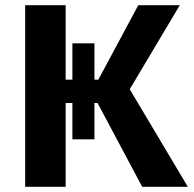

<svg xmlns="http://www.w3.org/2000/svg" viewBox="-20 -720 748 740"><path d="M344 -183V-323H356L528 0H704L480 -376L673 -700H513L359 -413H344V-553H259V-413H233V-700H77V0H233V-323H259V-183Z"/></svg>

Font: Fixel Display Bold
Style: Bold
Weight: 700
Designer: AlfaBravo + MacPaw
Foundry: Kyrylo Tkachov, Marchela Mozhyna, Serhii Makarenko, Maria Weinstein, Zakhar Kryvoshyya
Version: Version 1.211